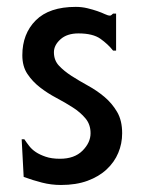

<svg xmlns="http://www.w3.org/2000/svg" viewBox="-20 -520 409 558"><path d="M50.8 -115.2Q56.6 -106.4 64.5 -96.2Q72.3 -85.9 84 -78.1Q95.7 -70.3 112.8 -64.5Q129.9 -58.6 154.3 -58.6Q196.3 -58.6 219.7 -82Q243.2 -105.5 243.2 -132.8Q243.2 -158.2 228.5 -175.8Q213.9 -193.4 191.9 -207.5Q169.9 -221.7 144 -235.4Q118.2 -249 96.2 -266.1Q74.2 -283.2 59.6 -305.2Q44.9 -327.1 44.9 -359.4Q44.9 -421.9 84 -460.9Q123 -500 200.2 -500Q217.8 -500 233.9 -496.1Q250 -492.2 262.7 -487.8Q275.4 -483.4 284.7 -479Q293.9 -474.6 299.8 -474.6Q301.8 -474.6 304.2 -476.6Q306.6 -478.5 308.6 -480.5H317.4V-373H308.6Q293.9 -391.6 272 -407.2Q250 -422.9 208 -422.9Q174.8 -422.9 155.8 -405.8Q136.7 -388.7 136.7 -368.2Q136.7 -344.7 151.4 -329.1Q166 -313.5 188 -299.3Q210 -285.2 235.8 -271Q261.7 -256.8 283.7 -238.3Q305.7 -219.7 320.3 -194.8Q335 -169.9 335 -132.8Q335 -102.5 323.7 -75.7Q312.5 -48.8 290 -27.8Q267.6 -6.8 234.4 5.4Q201.2 17.6 157.2 17.6Q128.9 17.6 102.1 10.7Q75.2 3.9 48.8 -5.9L43 -115.2Z"/></svg>

Font: Padauk Grand Pro
Style: Regular
Weight: 400
Designer: Debbi Hosken
Foundry: SIL
Version: Version 2.8.2